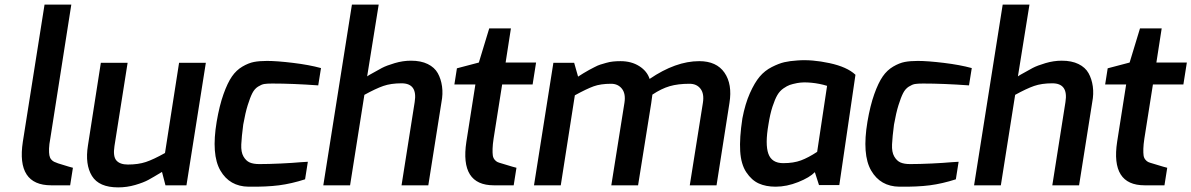

<svg xmlns="http://www.w3.org/2000/svg" viewBox="-20 -803 5163 832"><path d="M79 -189 173 -783H289L198 -203Q193 -177 192.5 -159Q192 -141 194 -130Q196 -119 202 -112Q208 -105 214.5 -102Q221 -99 232 -95Q293 -76 296 -76L284 0H202Q50 0 79 -189Z M361 -172 417 -531H533L476 -170Q469 -125 484.5 -107.5Q500 -90 534 -90Q579 -90 612 -101Q645 -112 695 -140L756 -531H872L788 0H697L682 -58Q644 -35 623 -23.5Q602 -12 566 -1.5Q530 9 492 9Q409 9 378.5 -40.5Q348 -90 361 -172Z M919 -276Q931 -346 948.5 -395Q966 -444 985 -471.5Q1004 -499 1030.5 -514.5Q1057 -530 1080.5 -534.5Q1104 -539 1137 -539Q1180 -539 1250 -530.5Q1320 -522 1371 -508L1359 -433Q1248 -441 1160 -441Q1137 -441 1125 -439Q1113 -437 1098 -427.5Q1083 -418 1073.5 -399.5Q1064 -381 1053.5 -347.5Q1043 -314 1034 -263Q1027 -210 1025.5 -177Q1024 -144 1035 -125Q1046 -106 1062 -99Q1078 -92 1104 -92Q1145 -92 1197.5 -94.5Q1250 -97 1282 -100L1314 -102L1302 -26Q1243 -7 1189 0Q1135 7 1057 6Q975 5 935 -64Q895 -133 919 -276Z M1381 0 1505 -783H1621L1571 -472Q1574 -474 1580 -478Q1615 -498 1635 -508.5Q1655 -519 1690.5 -529.5Q1726 -540 1761 -540Q1804 -540 1833.5 -525.5Q1863 -511 1877 -486Q1891 -461 1895.5 -428.5Q1900 -396 1893 -360L1836 0H1720L1777 -361Q1790 -442 1720 -442Q1674 -442 1641 -430.5Q1608 -419 1559 -392L1497 0Z M1949 -437 1960 -507 2055 -532 2100 -680H2194L2171 -532H2303L2288 -437H2156L2119 -203Q2115 -177 2114.5 -158.5Q2114 -140 2115.5 -129.5Q2117 -119 2123 -111.5Q2129 -104 2135.5 -101Q2142 -98 2153 -95Q2215 -76 2218 -76L2206 0H2120Q1972 0 2001 -189L2040 -437Z M2294 0 2378 -531H2468L2485 -471Q2489 -474 2508 -485.5Q2527 -497 2533 -500Q2539 -503 2555 -511.5Q2571 -520 2581 -523Q2591 -526 2606.5 -530.5Q2622 -535 2637 -536.5Q2652 -538 2669 -538Q2716 -538 2750 -516.5Q2784 -495 2795 -461Q2908 -538 3010 -538Q3085 -538 3119.5 -488Q3154 -438 3141 -357L3085 0H2969L3026 -358Q3032 -397 3015.5 -418.5Q2999 -440 2968 -440Q2918 -440 2882 -429.5Q2846 -419 2807 -393Q2807 -392 2804.5 -374.5Q2802 -357 2802 -356L2745 0H2629L2686 -358Q2692 -397 2675 -418.5Q2658 -440 2628 -440Q2583 -440 2552.5 -429Q2522 -418 2471 -390L2410 0Z M3197 -290Q3209 -353 3229.5 -399Q3250 -445 3272 -471Q3294 -497 3324.5 -512.5Q3355 -528 3379 -533.5Q3403 -539 3435 -541Q3498 -546 3574.5 -529.5Q3651 -513 3687 -479L3617 -1H3529L3511 -57Q3489 -34 3439 -14Q3389 6 3341 6Q3299 6 3268 -8Q3237 -22 3214 -56.5Q3191 -91 3187.5 -148Q3184 -205 3197 -290ZM3310 -264Q3295 -178 3309.5 -137Q3324 -96 3374 -96Q3419 -96 3451 -108Q3483 -120 3521 -145L3564 -431Q3532 -441 3496 -444.5Q3460 -448 3434 -443Q3414 -439 3402.5 -435Q3391 -431 3375 -420Q3359 -409 3348.5 -391Q3338 -373 3327.5 -341Q3317 -309 3310 -264Z M3739 -276Q3751 -346 3768.5 -395Q3786 -444 3805 -471.5Q3824 -499 3850.5 -514.5Q3877 -530 3900.5 -534.5Q3924 -539 3957 -539Q4000 -539 4070 -530.5Q4140 -522 4191 -508L4179 -433Q4068 -441 3980 -441Q3957 -441 3945 -439Q3933 -437 3918 -427.5Q3903 -418 3893.5 -399.5Q3884 -381 3873.5 -347.5Q3863 -314 3854 -263Q3847 -210 3845.5 -177Q3844 -144 3855 -125Q3866 -106 3882 -99Q3898 -92 3924 -92Q3965 -92 4017.5 -94.5Q4070 -97 4102 -100L4134 -102L4122 -26Q4063 -7 4009 0Q3955 7 3877 6Q3795 5 3755 -64Q3715 -133 3739 -276Z M4201 0 4325 -783H4441L4391 -472Q4394 -474 4400 -478Q4435 -498 4455 -508.5Q4475 -519 4510.5 -529.5Q4546 -540 4581 -540Q4624 -540 4653.5 -525.5Q4683 -511 4697 -486Q4711 -461 4715.5 -428.5Q4720 -396 4713 -360L4656 0H4540L4597 -361Q4610 -442 4540 -442Q4494 -442 4461 -430.5Q4428 -419 4379 -392L4317 0Z M4769 -437 4780 -507 4875 -532 4920 -680H5014L4991 -532H5123L5108 -437H4976L4939 -203Q4935 -177 4934.5 -158.5Q4934 -140 4935.5 -129.5Q4937 -119 4943 -111.5Q4949 -104 4955.5 -101Q4962 -98 4973 -95Q5035 -76 5038 -76L5026 0H4940Q4792 0 4821 -189L4860 -437Z"/></svg>

Font: Exo
Style: DemiBoldItalic
Weight: 600
Designer: Natanael Gama
Version: Version 1